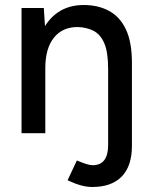

<svg xmlns="http://www.w3.org/2000/svg" viewBox="-20 -532 601 767"><path d="M348 215Q306 215 250 188L287 109Q308 118 324 123Q340 128 350 128Q412 128 412 47V0H507V51Q507 131 466.5 173Q426 215 348 215ZM66 0V-500H155L161 -408V0ZM412 0V-256H507V0ZM412 -256Q412 -324 396.5 -359.5Q381 -395 353.5 -409Q326 -423 290 -424Q229 -424 195 -381Q161 -338 161 -260H120Q120 -339 143.5 -395.5Q167 -452 210.5 -482Q254 -512 314 -512Q373 -512 416.5 -488Q460 -464 483.5 -413.5Q507 -363 507 -281V-256Z"/></svg>

Font: Figtree Light Medium
Style: Regular
Weight: 500
Version: Version 2.001;gftools[0.9.30]